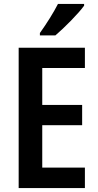

<svg xmlns="http://www.w3.org/2000/svg" viewBox="-20 -957 500 977"><path d="M408 -928V-937H275C252 -892 218 -838 183 -789V-777H262C308 -816 380 -889 408 -928ZM412 0V-104H195V-320H398V-423H195V-611H412V-714H75V0Z"/></svg>

Font: Noto Sans Arabic UI Cn SmBd
Style: Regular
Weight: 600
Width: 3
Designer: Monotype Design Team, Nadine Chahine and Nizar Qandah
Foundry: Monotype Imaging Inc.
Version: Version 2.010